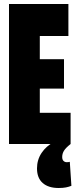

<svg xmlns="http://www.w3.org/2000/svg" viewBox="-20 -720 385 960"><path d="M25 0V-700H322V-540H179V-424H300V-277H179V-156H333V0ZM273 220Q222 220 193.5 195Q165 170 165 122Q165 79 188 44.5Q211 10 250 -10L333 0Q309 19 300 33.5Q291 48 291 65Q291 78 297.5 84.5Q304 91 314 91Q323 91 329 89L337 209Q325 214 310 217Q295 220 273 220Z"/></svg>

Font: Georama ExtraCondensed ExtraBold
Style: Regular
Weight: 800
Width: 2
Designer: Jean-Baptiste Levee
Foundry: Production Type
Version: Version 1.000